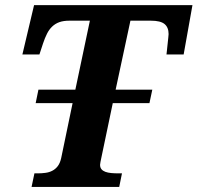

<svg xmlns="http://www.w3.org/2000/svg" viewBox="-20 -734 776 754"><path d="M104 0 115.2 -53.2H127.9Q143.6 -53.2 158.4 -55.2Q173.3 -57.1 185.5 -63.5Q197.8 -69.8 206.8 -81.5Q215.8 -93.3 220.2 -112.8L265.1 -329.1H120.1L130.9 -381.8H275.9L333 -652.8H252.9Q229.5 -652.8 213.1 -647Q196.8 -641.1 184.8 -629.6Q172.9 -618.2 164.6 -601.6Q156.2 -585 148.9 -563L134.8 -520H67.9L113.8 -713.9H735.8L701.2 -520H633.8Q634.3 -523.4 635.5 -535.4Q636.7 -547.4 638.2 -561Q639.6 -574.7 640.9 -586.2Q642.1 -597.7 642.1 -600.1Q642.1 -626.5 626.2 -639.6Q610.4 -652.8 571.8 -652.8H492.2L434.1 -381.8H578.1L566.9 -329.1H422.9L377 -109.9Q376 -104.5 374.5 -97.7Q373 -90.8 373 -86.9Q373 -76.2 378.4 -69.6Q383.8 -63 393.6 -59.3Q403.3 -55.7 416.7 -54.4Q430.2 -53.2 445.8 -53.2H459L448.2 0Z"/></svg>

Font: Droid Serif
Style: Bold Italic
Weight: 700
Italic angle: -12°
Designer: Monotype Design team
Foundry: Monotype Imaging Inc.
Version: Version 1.03